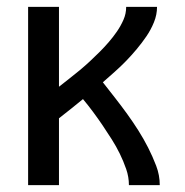

<svg xmlns="http://www.w3.org/2000/svg" viewBox="-20 -540 540 560"><path d="M62 0V-520H152V-287Q167 -299 182.5 -311Q198 -323 213 -335.5Q228 -348 242.5 -361.5Q257 -375 270.5 -388.5Q284 -402 297 -417Q310 -432 321 -448Q332 -464 340 -482Q348 -500 348 -520H438Q438 -497 429 -475Q420 -453 407 -434Q394 -415 379 -397Q364 -379 348 -362.5Q332 -346 314.5 -330.5Q297 -315 280 -300Q298 -277 316 -254Q334 -231 351 -207.5Q368 -184 383.5 -159.5Q399 -135 412 -109.5Q425 -84 435.5 -56.5Q446 -29 446 0H356Q356 -24 348 -47Q340 -70 329.5 -91.5Q319 -113 306 -133.5Q293 -154 279.5 -174Q266 -194 251.5 -213.5Q237 -233 222 -251Q205 -237 187.5 -223Q170 -209 152 -195V0Z"/></svg>

Font: Iosevka Term Curly Medium
Style: Regular
Weight: 500
Designer: Belleve Invis
Foundry: Belleve Invis
Version: Version 32.3.0